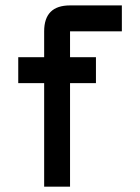

<svg xmlns="http://www.w3.org/2000/svg" viewBox="-20 -704 528 724"><path d="M439.5 -683.6V-585.9H244.1V-488.3H341.8V-390.6H244.1V0H146.5V-390.6H48.8V-488.3H146.5V-585.9Q146.5 -683.6 244.1 -683.6Z"/></svg>

Font: BabelStone Runic Beorhtnoth
Style: Regular
Weight: 400
Designer: Andrew West
Foundry: BabelStone
Version: Version 7.004;November 9, 2023